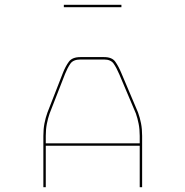

<svg xmlns="http://www.w3.org/2000/svg" viewBox="-20 -867 770 797"><path d="M170 -303V-272H560V-303Q560 -330 555.5 -353Q551 -376 544 -396L475 -559Q464 -585 452 -602.5Q440 -620 412 -620H314Q284 -620 272 -602.5Q260 -585 250 -560L186 -396Q179 -376 174.5 -353Q170 -330 170 -303ZM560 -90V-262H170V-90H160V-303Q160 -331 164.5 -354.5Q169 -378 177 -400L241 -564Q252 -592 266 -611Q280 -630 314 -630H412Q445 -630 458.5 -611Q472 -592 484 -563L553 -400Q561 -378 565.5 -354.5Q570 -331 570 -303V-90ZM245 -847H484V-837H245Z"/></svg>

Font: Bungee Hairline
Style: Regular
Weight: 400
Designer: David Jonathan Ross
Foundry: David Jonathan Ross
Version: Version 1.000;PS 1.0;hotconv 1.0.72;makeotf.lib2.5.5900